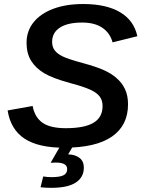

<svg xmlns="http://www.w3.org/2000/svg" viewBox="-20 -718 707 946"><path d="M295.4 9.8Q168 9.8 100.1 -35.4Q32.2 -80.6 17.6 -173.8L140.6 -195.8Q151.9 -138.7 190.4 -112.5Q229 -86.4 304.2 -86.4Q396.5 -86.4 440.9 -113.3Q485.4 -140.1 485.4 -194.8Q485.4 -218.8 475.6 -235.6Q465.8 -252.4 444.8 -265.6Q429.2 -275.4 400.1 -286.1Q371.1 -296.9 328.1 -308.1Q241.2 -331.5 198.2 -356.9Q155.8 -382.3 133.3 -418.7Q110.8 -455.1 110.8 -506.8Q110.8 -565.4 145.5 -608.4Q180.2 -651.4 242.9 -674.8Q305.7 -698.2 390.1 -698.2Q503.4 -698.2 571.8 -657.7Q640.1 -617.2 656.7 -539.6L534.7 -509.3Q522 -555.7 484.1 -581.3Q446.3 -606.9 384.8 -606.9Q313.5 -606.9 275.1 -582Q236.8 -557.1 236.8 -511.7Q236.8 -486.8 249.5 -470Q262.2 -453.1 288.1 -440.4Q300.8 -434.1 326.4 -425.5Q352.1 -417 390.1 -406.7Q458 -388.2 494.1 -371.3Q530.3 -354.5 552.2 -335Q580.6 -311 595.7 -279.3Q610.8 -247.6 610.8 -204.1Q610.8 -100.1 531.7 -45.2Q452.6 9.8 295.4 9.8ZM315.9 42.5Q351.6 43.9 372.3 60.3Q393.1 76.7 393.1 107.9Q393.1 155.3 353.5 181.4Q314 207.5 231.4 207.5Q219.2 207.5 206.3 206.8Q193.4 206.1 179.7 204.6L192.9 151.4Q213.4 154.8 233.9 154.8Q274.9 154.8 293 145.5Q311 136.2 311 115.2Q311 83 255.9 83Q248 83.5 241.5 83.5Q234.9 83.5 229.5 84L277.8 0H340.8Z"/></svg>

Font: Arimo SemiBold
Style: Italic
Weight: 600
Italic angle: -12°
Version: Version 1.33